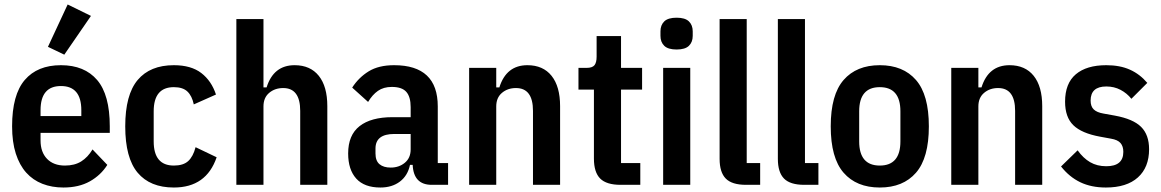

<svg xmlns="http://www.w3.org/2000/svg" viewBox="-20 -825 5181 857"><path d="M263 12Q212 12 169.5 -4.5Q127 -21 97 -54.5Q67 -88 50.5 -139.5Q34 -191 34 -261Q34 -402 90.5 -468Q147 -534 252 -534Q357 -534 413.5 -468Q470 -402 470 -261V-232H161V-198Q161 -146 190 -116Q219 -86 270 -86Q313 -86 342.5 -104.5Q372 -123 393 -158L459 -89Q430 -43 381 -15.5Q332 12 263 12ZM252 -441Q161 -441 161 -333V-307H343V-333Q343 -441 252 -441ZM267 -581 194 -616 282 -805 386 -754Z M756 12Q650 12 594.5 -54Q539 -120 539 -261Q539 -402 594.5 -468Q650 -534 756 -534Q833 -534 878.5 -499Q924 -464 944 -403L845 -359Q837 -397 816.5 -416.5Q796 -436 756 -436Q666 -436 666 -328V-194Q666 -86 756 -86Q798 -86 820 -106Q842 -126 853 -168L947 -123Q901 12 756 12Z M1035 -740H1156V-435H1170Q1201 -534 1295 -534Q1365 -534 1403 -486.5Q1441 -439 1441 -351V0H1320V-330Q1320 -432 1244 -432Q1207 -432 1181.5 -410.5Q1156 -389 1156 -350V0H1035Z M1907 0Q1826 0 1822 -89H1810Q1800 -41 1765 -14.5Q1730 12 1678 12Q1606 12 1570 -28Q1534 -68 1534 -140Q1534 -222 1585 -262Q1636 -302 1732 -302H1813V-347Q1813 -393 1793.5 -415Q1774 -437 1729 -437Q1692 -437 1667 -419.5Q1642 -402 1623 -370L1552 -434Q1581 -479 1625.5 -506.5Q1670 -534 1739 -534Q1934 -534 1934 -350V-97H1980V0ZM1724 -77Q1761 -77 1787 -98.5Q1813 -120 1813 -158V-227H1740Q1656 -227 1656 -162V-140Q1656 -107 1674 -92Q1692 -77 1724 -77Z M2074 0V-522H2195V-435H2209Q2240 -534 2334 -534Q2404 -534 2442 -486.5Q2480 -439 2480 -351V0H2359V-330Q2359 -432 2283 -432Q2246 -432 2220.5 -410.5Q2195 -389 2195 -350V0Z M2750 0Q2687 0 2659 -28Q2631 -56 2631 -117V-425H2562V-522H2598Q2624 -522 2633.5 -534Q2643 -546 2643 -572V-664H2752V-522H2846V-425H2752V-97H2838V0Z M3000 -604Q2962 -604 2945 -620.5Q2928 -637 2928 -665V-685Q2928 -713 2945 -729.5Q2962 -746 3000 -746Q3038 -746 3055 -729.5Q3072 -713 3072 -685V-665Q3072 -637 3055 -620.5Q3038 -604 3000 -604ZM2940 -522H3061V0H2940Z M3310 0Q3247 0 3219.5 -28Q3192 -56 3192 -116V-740H3313V-97H3373V0Z M3570 0Q3507 0 3479.5 -28Q3452 -56 3452 -116V-740H3573V-97H3633V0Z M3907 12Q3803 12 3745.5 -54Q3688 -120 3688 -261Q3688 -402 3745.5 -468Q3803 -534 3907 -534Q4011 -534 4068.5 -468Q4126 -402 4126 -261Q4126 -120 4068.5 -54Q4011 12 3907 12ZM3907 -86Q3999 -86 3999 -194V-328Q3999 -436 3907 -436Q3815 -436 3815 -328V-194Q3815 -86 3907 -86Z M4226 0V-522H4347V-435H4361Q4392 -534 4486 -534Q4556 -534 4594 -486.5Q4632 -439 4632 -351V0H4511V-330Q4511 -432 4435 -432Q4398 -432 4372.5 -410.5Q4347 -389 4347 -350V0Z M4916 12Q4851 12 4802 -11.5Q4753 -35 4716 -82L4790 -154Q4815 -119 4846 -101Q4877 -83 4918 -83Q4994 -83 4994 -147Q4994 -172 4981.5 -186.5Q4969 -201 4939 -206L4890 -215Q4808 -230 4771 -266Q4734 -302 4734 -371Q4734 -453 4782 -493.5Q4830 -534 4918 -534Q4979 -534 5023.5 -514Q5068 -494 5101 -455L5030 -384Q5010 -409 4981.5 -424Q4953 -439 4918 -439Q4848 -439 4848 -376Q4848 -350 4862 -336.5Q4876 -323 4906 -318L4956 -309Q5038 -294 5073.5 -258.5Q5109 -223 5109 -159Q5109 -78 5059 -33Q5009 12 4916 12Z"/></svg>

Font: IBM Plex Sans Condensed SemiBold
Style: Regular
Weight: 600
Width: 3
Designer: Mike Abbink, Paul van der Laan, Pieter van Rosmalen
Foundry: Bold Monday
Version: Version 1.3